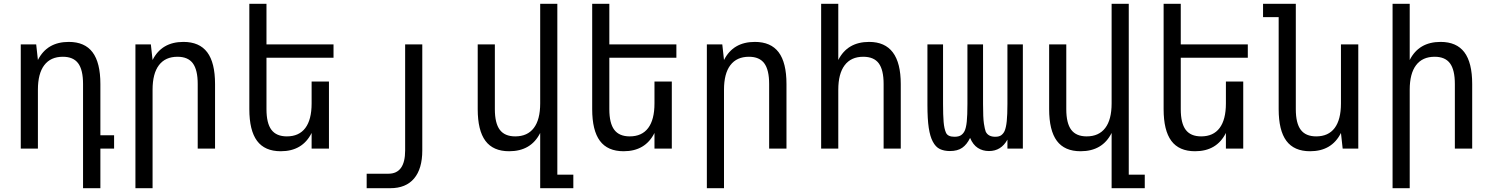

<svg xmlns="http://www.w3.org/2000/svg" viewBox="-20 -780 7840 1008"><path d="M416 -339Q416 -413 390.5 -447.5Q365 -482 310 -482Q246 -482 212.5 -438Q179 -394 179 -309V0H89V-547H170L179 -465Q227 -560 341 -560Q425 -560 466 -505.5Q507 -451 507 -339V-70H579V0H507V208H416Z M691 -547H772L781 -465Q829 -560 943 -560Q1027 -560 1068 -505.5Q1109 -451 1109 -339V0H1018V-339Q1018 -413 992.5 -447.5Q967 -482 912 -482Q848 -482 814.5 -438Q781 -394 781 -309V208H691Z M1454 14Q1370 14 1329.5 -40.5Q1289 -95 1289 -207V-760H1379V-547H1731V-477H1379V-207Q1379 -133 1405 -98.5Q1431 -64 1486 -64Q1550 -64 1583 -108Q1616 -152 1616 -237V-352H1707V0H1616V-82Q1568 14 1454 14Z M1905 132H2019Q2107 132 2107 10V-547H2197V10Q2197 106 2154 157Q2111 208 2029 208H1905Z M2816 -82Q2768 14 2653 14Q2569 14 2528.5 -40.5Q2488 -95 2488 -207V-547H2578V-207Q2578 -133 2604 -98.5Q2630 -64 2685 -64Q2749 -64 2782.5 -108Q2816 -152 2816 -237V-760H2906V137H2990V208H2816Z M3254 14Q3170 14 3129.5 -40.5Q3089 -95 3089 -207V-760H3179V-547H3531V-477H3179V-207Q3179 -133 3205 -98.5Q3231 -64 3286 -64Q3350 -64 3383 -108Q3416 -152 3416 -237V-352H3507V0H3416V-82Q3368 14 3254 14Z M3691 -547H3772L3781 -465Q3829 -560 3943 -560Q4027 -560 4068 -505.5Q4109 -451 4109 -339V0H4018V-339Q4018 -413 3992.5 -447.5Q3967 -482 3912 -482Q3848 -482 3814.5 -438Q3781 -394 3781 -309V208H3691Z M4291 -760H4381V-465Q4429 -560 4543 -560Q4709 -560 4709 -339V0H4619V-339Q4619 -413 4593.5 -447.5Q4568 -482 4512 -482Q4448 -482 4414.5 -437.5Q4381 -393 4381 -309V0H4291Z M4967 13Q4937 13 4914.5 2.5Q4892 -8 4877 -37Q4863 -63 4856 -108.5Q4849 -154 4849 -230V-547H4931V-234Q4931 -176 4934 -140Q4937 -104 4946.5 -83Q4956 -62 4991 -62Q5013 -62 5025 -70Q5037 -78 5044 -92Q5052 -108 5055.5 -141Q5059 -174 5059 -234V-547H5141V-234Q5141 -161 5145.5 -131.5Q5150 -102 5155 -89Q5168 -62 5205 -62Q5226 -62 5237 -70.5Q5248 -79 5254 -92Q5262 -110 5265.5 -144.5Q5269 -179 5269 -234V-547H5350V0H5269V-47Q5236 13 5172 13Q5139 13 5113.5 -3.5Q5088 -20 5073 -56Q5056 -21 5031.5 -4Q5007 13 4967 13Z M5816 -82Q5768 14 5653 14Q5569 14 5528.5 -40.5Q5488 -95 5488 -207V-547H5578V-207Q5578 -133 5604 -98.5Q5630 -64 5685 -64Q5749 -64 5782.5 -108Q5816 -152 5816 -237V-760H5906V137H5990V208H5816Z M6254 14Q6170 14 6129.5 -40.5Q6089 -95 6089 -207V-760H6179V-547H6531V-477H6179V-207Q6179 -133 6205 -98.5Q6231 -64 6286 -64Q6350 -64 6383 -108Q6416 -152 6416 -237V-352H6507V0H6416V-82Q6368 14 6254 14Z M6858 14Q6774 14 6733.5 -40.5Q6693 -95 6693 -207V-690H6611V-760H6783V-207Q6783 -133 6809 -98.5Q6835 -64 6890 -64Q6954 -64 6987 -108Q7020 -152 7020 -237V-547H7111V0H7029L7020 -82Q6972 14 6858 14Z M7291 -760H7381V-465Q7429 -560 7543 -560Q7627 -560 7668 -505.5Q7709 -451 7709 -339V0H7618V-339Q7618 -413 7592.5 -447.5Q7567 -482 7512 -482Q7448 -482 7414.5 -438Q7381 -394 7381 -309V208H7291Z"/></svg>

Font: PlemolJP35 Console
Style: Regular
Weight: 400
Version: v2.0.3; ttfautohint (v1.8.4.7-5d5b-dirty) -l 6 -r 45 -G 200 